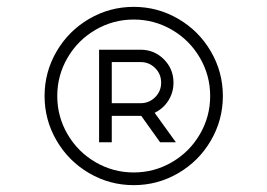

<svg xmlns="http://www.w3.org/2000/svg" viewBox="-20 -632 780 560"><path d="M370 -612Q440 -612 500 -577Q560 -542 595 -482Q630 -422 630 -352Q630 -282 595 -222Q560 -162 500 -127Q440 -92 370 -92Q300 -92 240 -127Q180 -162 145 -222Q110 -282 110 -352Q110 -422 145 -482Q180 -542 240 -577Q300 -612 370 -612ZM370 -129Q430 -129 481.5 -159Q533 -189 563 -240.5Q593 -292 593 -352Q593 -412 563 -463.5Q533 -515 481.5 -545Q430 -575 370 -575Q310 -575 258.5 -545Q207 -515 177 -463.5Q147 -412 147 -352Q147 -292 177 -240.5Q207 -189 258.5 -159Q310 -129 370 -129ZM390 -294H306V-217H269V-487H390Q430 -487 458 -459Q486 -431 486 -391Q486 -362 471 -338.5Q456 -315 431 -303L493 -217H447L392 -294ZM450 -391Q450 -416 432.5 -433.5Q415 -451 390 -451H306V-331H390Q415 -331 432.5 -348.5Q450 -366 450 -391Z"/></svg>

Font: Major Mono Display
Style: Regular
Weight: 400
Designer: Emre Parlak
Foundry: Emre Parlak
Version: Version 2.000; ttfautohint (v1.8) -l 8 -r 50 -G 200 -x 14 -D